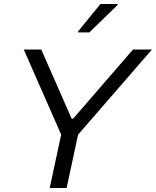

<svg xmlns="http://www.w3.org/2000/svg" viewBox="-20 -934 775 954"><path d="M227 0 284 -265 98 -688H185L336 -344H343L641 -688H735L368 -265L311 0ZM368 -773V-778L479 -914H564V-909L424 -773Z"/></svg>

Font: Saira SemiExpanded
Style: Italic
Weight: 400
Width: 6
Italic angle: -12°
Designer: Hector Gatti with collaboration of the Omnibus-Type team
Foundry: Omnibus-Type
Version: Version 1.101